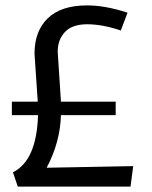

<svg xmlns="http://www.w3.org/2000/svg" viewBox="-20 -692 563 712"><path d="M194 -500 206 -315H409V-265H206Q203 -164 153 -70L474 -76L464 0H46L28 -53Q116 -97 121 -265H24V-315H120L108 -493Q108 -577 157.5 -624.5Q207 -672 303 -672Q370 -672 453 -645L428 -579Q359 -602 303.5 -602Q248 -602 221 -573.5Q194 -545 194 -500Z"/></svg>

Font: Average Sans
Style: Regular
Weight: 400
Designer: Eduardo Rodriguez Tunni
Foundry: Eduardo Rodriguez Tunni
Version: Version 1.001